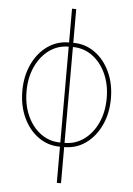

<svg xmlns="http://www.w3.org/2000/svg" viewBox="-61 -773 709 1023"><g transform="rotate(5 293.5 -262.0)"><path d="M282.2 10.7Q217.8 10.7 166.5 -25.9Q115.2 -62.5 85.9 -125.7Q56.6 -189 56.6 -268.6Q56.6 -347.7 86.2 -410.9Q115.7 -474.1 166.7 -510.5Q217.8 -546.9 282.2 -546.9H304.7Q369.1 -546.9 420.2 -510.5Q471.2 -474.1 500.7 -410.9Q530.3 -347.7 530.3 -268.6Q530.3 -189 500.7 -125.7Q471.2 -62.5 420.4 -25.9Q369.6 10.7 304.7 10.7ZM282.2 -11.7H304.7Q362.8 -11.7 408.7 -45.2Q454.6 -78.6 481.2 -136.7Q507.8 -194.8 507.8 -268.6Q507.8 -341.8 481.2 -399.7Q454.6 -457.5 408.7 -491Q362.8 -524.4 304.7 -524.4H282.2Q224.1 -524.4 178.2 -491Q132.3 -457.5 105.7 -399.7Q79.1 -341.8 79.1 -268.6Q79.1 -194.8 105.5 -136.7Q131.8 -78.6 178 -45.2Q224.1 -11.7 282.2 -11.7ZM282.2 204.1V-727.5H304.7V204.1Z"/></g></svg>

Font: Inter 18pt Thin
Style: Regular
Weight: 250
Designer: Rasmus Andersson
Foundry: rsms
Version: Version 4.001;git-66647c0bb